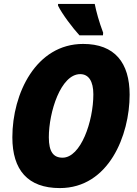

<svg xmlns="http://www.w3.org/2000/svg" viewBox="-20 -949 697 979"><path d="M385 -769H505L506 -782C485 -838 471 -889 463 -929H276V-920C297 -877 351 -806 385 -769ZM285 10C535 10 641 -260 641 -466C641 -629 565 -725 404 -725C164 -725 43 -473 43 -249C43 -82 122 10 285 10ZM299 -145C253 -145 229 -174 229 -249C229 -378 290 -571 389 -571C432 -571 456 -535 456 -468C456 -330 392 -145 299 -145Z"/></svg>

Font: Noto Sans UI SemiCondensed Black
Style: Italic
Weight: 900
Width: 4
Italic angle: -372°
Designer: Monotype Design Team
Foundry: Monotype Imaging Inc.
Version: Version 1.901